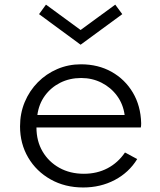

<svg xmlns="http://www.w3.org/2000/svg" viewBox="-20 -812 708 848"><path d="M347.5 16Q267 16 203.8 -19.5Q140.5 -55 104.5 -116.2Q68.5 -177.5 68.5 -254Q68.5 -311.5 89.2 -361.2Q110 -411 147 -448.5Q184 -486 233 -507Q282 -528 337.5 -528Q413.5 -528 472.8 -494.8Q532 -461.5 566.8 -403Q601.5 -344.5 603.5 -268Q603.5 -262 603.2 -258.2Q603 -254.5 602 -249H141Q141 -189 168 -143Q195 -97 242.2 -70.8Q289.5 -44.5 350.5 -44.5Q408.5 -44.5 454.8 -68.8Q501 -93 532 -138.5L586 -109.5Q549.5 -50 486.8 -17Q424 16 347.5 16ZM145 -304H530.5Q524 -352 497 -388.8Q470 -425.5 428.8 -446.5Q387.5 -467.5 338.5 -467.5Q288 -467.5 246.5 -446.8Q205 -426 178.2 -389.2Q151.5 -352.5 145 -304ZM336 -614.5 152.5 -749.5 183 -791.5 336 -679.5 489 -791.5 520 -749.5Z"/></svg>

Font: Spartan Thin
Style: Regular
Weight: 400
Version: Version 1.004